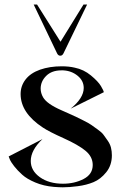

<svg xmlns="http://www.w3.org/2000/svg" viewBox="-20 -800 529 832"><path d="M246.1 -322.3Q251 -320.3 276.9 -308.6Q302.7 -296.9 311 -293Q319.3 -289.1 342.8 -277.3Q366.2 -265.6 375.5 -258.8Q384.8 -252 402.8 -239.3Q420.9 -226.6 428.7 -215.8Q436.5 -205.1 446.8 -190.4Q457 -175.8 460.9 -160.2Q464.8 -144.5 464.8 -127Q464.8 -84 440.4 -53.7Q416 -23.4 385.3 -10.7Q354.5 2 317.4 6.8Q281.2 11.7 252 11.7Q238.3 11.7 212.9 9.8Q168.9 5.9 132.8 -9.3Q96.7 -24.4 76.2 -43Q55.7 -61.5 41.5 -79.6Q27.3 -97.7 22.5 -109.4L17.6 -122.1L164.1 -197.3Q113.3 -149.4 113.3 -102.5Q113.3 -60.5 152.8 -32.2Q192.4 -3.9 252.9 -3.9Q302.7 -3.9 342.3 -24.4Q381.8 -44.9 381.8 -85Q381.8 -121.1 350.1 -147Q318.4 -172.9 255.4 -201.2Q192.4 -229.5 166 -247.1Q69.3 -310.5 69.3 -392.6Q69.3 -427.7 90.8 -455.6Q112.3 -483.4 153.3 -498Q195.3 -512.7 247.1 -512.7Q279.3 -512.7 303.7 -506.8Q342.8 -499 374 -473.1Q405.3 -447.3 417.5 -426.8Q429.7 -406.2 429.7 -400.4L286.1 -329.1Q342.8 -375 342.8 -418.9Q342.8 -450.2 316.4 -471.7Q290 -493.2 253.9 -495.1H246.1Q204.1 -495.1 180.2 -471.2Q156.2 -447.3 156.2 -416Q156.2 -396.5 167 -377.9Q183.6 -349.6 246.1 -322.3ZM254.9 -568.4Q250 -558.6 241.2 -558.6Q232.4 -558.6 227.5 -568.4L126 -780.3H140.6L242.2 -619.1L341.8 -780.3H357.4Z"/></svg>

Font: Olivea
Style: LigaturesFont
Weight: 400
Designer: Achmad Aprilia Pratama
Version: Version 001.000